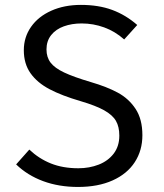

<svg xmlns="http://www.w3.org/2000/svg" viewBox="-20 -737 655 769"><path d="M292.3 11.8Q215.9 11.8 152.8 -11.5Q89.7 -34.9 44.6 -78.5L97.4 -137.9Q135.9 -101.5 183.8 -82.3Q231.8 -63.1 293.8 -63.1Q337.9 -63.1 375.4 -77.7Q412.8 -92.3 435.4 -121.8Q457.9 -151.3 457.9 -193.8Q457.9 -229.2 444.4 -252.8Q430.8 -276.4 397.4 -295.1Q364.1 -313.8 303.1 -331.8Q227.7 -353.8 178.5 -379.7Q129.2 -405.6 102.3 -443.6Q75.4 -481.5 75.4 -535.9Q75.4 -588.2 104.4 -629.5Q133.3 -670.8 185.4 -694.1Q237.4 -717.4 304.1 -717.4Q374.9 -717.4 429.5 -697.2Q484.1 -676.9 529.7 -636.9L477.4 -579Q441 -611.3 397.4 -627.2Q353.8 -643.1 307.2 -643.1Q267.7 -643.1 235.6 -631.5Q203.6 -620 184.9 -596.4Q166.2 -572.8 166.2 -539Q166.2 -507.7 182.6 -486.2Q199 -464.6 236.9 -446.7Q274.9 -428.7 344.1 -408.2Q407.7 -389.7 451.8 -365.9Q495.9 -342.1 523.1 -300.8Q550.3 -259.5 550.3 -195.4Q550.3 -134.4 519.7 -87.4Q489.2 -40.5 431 -14.4Q372.8 11.8 292.3 11.8Z"/></svg>

Font: Fira Code
Style: Regular
Weight: 400
Designer: Carrois Corporate, Edenspiekermann AG, Nikita Prokopov
Foundry: Carrois Corporate, Edenspiekermann AG, Nikita Prokopov
Version: Version 5.002